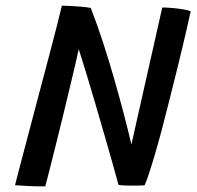

<svg xmlns="http://www.w3.org/2000/svg" viewBox="-20 -655 694 678"><path d="M140 3Q114.5 3.5 81.8 2Q49 0.5 33 -1Q35 -10 43.8 -43Q52.5 -76 65.2 -124.5Q78 -173 93 -229.5Q108 -286 122.8 -342.5Q137.5 -399 150.5 -447Q165.5 -504 178.8 -555.5Q192 -607 198.5 -635Q208.5 -635 228.2 -634Q248 -633 268 -631.2Q288 -629.5 300.5 -627Q322.5 -570.5 343.5 -506.2Q364.5 -442 383.2 -376.5Q402 -311 417.5 -251.5Q433 -192 444 -145L553 -628.5Q568 -628.5 588.2 -626.8Q608.5 -625 626.5 -622Q644.5 -619 653.5 -615.5Q646 -580.5 633.8 -528.2Q621.5 -476 607 -416.8Q592.5 -357.5 577.8 -299.8Q563 -242 551 -195.5Q539 -150.5 526.8 -109Q514.5 -67.5 504.8 -38.2Q495 -9 490.5 -0.5Q479.5 0 469 0.2Q458.5 0.5 448 0.5Q434 0.5 421 0Q408 -0.5 398.5 -2Q394 -19.5 381.5 -63.8Q369 -108 352.2 -166.5Q335.5 -225 317.5 -286Q299.5 -347 283.8 -399Q268 -451 258 -481.5Q255 -466.5 246.5 -430Q238 -393.5 226.2 -344.5Q214.5 -295.5 201.5 -242Q188.5 -188.5 176 -138.8Q163.5 -89 154 -51.5Q144.5 -14 140 3Z"/></svg>

Font: Grandstander
Style: Italic
Weight: 400
Italic angle: -15°
Designer: Tyler Finck
Foundry: Etcetera Type Co
Version: Version 1.200; ttfautohint (v1.8.3)